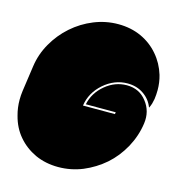

<svg xmlns="http://www.w3.org/2000/svg" viewBox="-129 -1035 1075 1145"><g transform="rotate(15 408.5 -462.0)"><path d="M761.7 -387.7Q751 -309.6 711.9 -237.3Q671.9 -165 614.3 -114.3Q555.7 -63.5 483.4 -33.2Q411.1 -3.9 333 -3.9Q254.9 -3.9 190.4 -33.2Q126 -63.5 83 -114.3Q39.1 -165 20.5 -237.3Q7.8 -283.2 7.8 -332Q7.8 -359.4 11.7 -387.7Q19.5 -440.4 34.2 -544.9Q44.9 -622.1 84 -690.4Q123 -758.8 180.7 -809.6Q239.3 -861.3 311.5 -890.6Q383.8 -919.9 460.9 -919.9Q539.1 -919.9 603.5 -890.6Q667 -861.3 710.9 -809.6Q754.9 -758.8 775.4 -691.4Q788.1 -647.5 788.1 -600.6Q788.1 -573.2 784.2 -544.9Q781.2 -529.3 777.3 -514.6Q772.5 -499 765.6 -486.3Q748 -534.2 705.1 -563.5Q663.1 -592.8 605.5 -592.8Q525.4 -592.8 459 -535.2Q393.6 -477.5 381.8 -396.5Q447.3 -396.5 579.1 -396.5Q580.1 -400.4 581.1 -408.2Q519.5 -408.2 396.5 -408.2Q411.1 -480.5 471.7 -531.2Q531.2 -581.1 604.5 -581.1Q681.6 -581.1 726.6 -522.5Q772.5 -464.8 761.7 -387.7Z"/></g></svg>

Font: Superfatty Italic
Style: Italic
Weight: 400
Version: Version 1.0